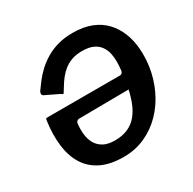

<svg xmlns="http://www.w3.org/2000/svg" viewBox="-166 -921 1102 1099"><g transform="rotate(-30 384.5 -371.0)"><path d="M582 -427Q585 -452 585.5 -480Q586 -508 580.5 -535.5Q575 -563 559 -586Q543 -609 515 -622Q487 -635 442 -635Q404 -635 374.5 -624.5Q345 -614 323 -596.5Q301 -579 284 -557.5Q267 -536 254.5 -515Q242 -494 230 -476Q227 -475 223.5 -477Q220 -479 213 -484L124 -527Q112 -533 120 -554Q137 -578 158 -605.5Q179 -633 207 -659Q235 -685 270 -706Q305 -727 349 -739.5Q393 -752 447 -752Q518 -752 570 -731.5Q622 -711 657 -674Q692 -637 711.5 -588Q731 -539 735.5 -482.5Q740 -426 732 -367Q721 -291 689 -222.5Q657 -154 607 -102Q557 -50 491.5 -20Q426 10 349 10Q260 10 200.5 -19.5Q141 -49 108 -102.5Q75 -156 66 -229Q57 -302 69 -389Q70 -398 71.5 -401.5Q73 -405 85 -405H562Q570 -405 575.5 -411Q581 -417 582 -427ZM236 -308Q218 -308 214 -288Q210 -253 213.5 -218.5Q217 -184 232.5 -156.5Q248 -129 277 -113Q306 -97 352 -97Q402 -97 438.5 -113.5Q475 -130 499.5 -160Q524 -190 539.5 -229Q555 -268 564 -311Z"/></g></svg>

Font: Libre Franklin SemiBold
Style: Italic
Weight: 600
Italic angle: -8°
Designer: Pablo Impallari, Rodrigo Fuenzalida, Nhung Nguyen
Foundry: Impallari Type
Version: Version 3.000